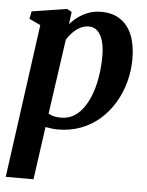

<svg xmlns="http://www.w3.org/2000/svg" viewBox="-56 -607 696 906"><g transform="rotate(5 292.0 -153.5)"><path d="M5.5 254 105.5 -473.5 52 -498.5 59 -534.5 225 -560.5 247.5 -548 240 -489.5Q255.5 -508 277.5 -524.2Q299.5 -540.5 326.8 -550.8Q354 -561 386.5 -561Q441 -561 478 -536Q515 -511 533.8 -464.5Q552.5 -418 552.5 -352Q552.5 -296.5 538.2 -243.2Q524 -190 496.5 -144Q469 -98 429.8 -63.2Q390.5 -28.5 340 -9.2Q289.5 10 229.5 10Q216 10 201 8Q186 6 172 3.5L137 254ZM181 -61Q193 -53.5 207.8 -50.2Q222.5 -47 241 -47Q277 -47 304.5 -65Q332 -83 352 -113.8Q372 -144.5 385 -184Q398 -223.5 404 -267.2Q410 -311 410 -354Q410 -393 401.8 -423Q393.5 -453 376.8 -470Q360 -487 334.5 -487Q312 -487 292.5 -476.2Q273 -465.5 257.5 -449.2Q242 -433 231.5 -415.5Z"/></g></svg>

Font: Merriweather 36pt
Style: Bold Italic
Weight: 700
Italic angle: -7.8°
Version: Version 2.101